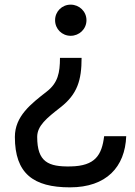

<svg xmlns="http://www.w3.org/2000/svg" viewBox="-20 -552 581 826"><path d="M284 -532C247 -532 217 -503 217 -465C217 -427 247 -398 284 -398C321 -398 352 -427 352 -465C352 -503 321 -532 284 -532ZM238 -303C238 -239 229 -195 181 -158C113 -105 44 -52 44 37C44 194 123 254 281 254C438 254 518 166 523 34H428C418 115 390 162 284 164C188 166 140 145 140 37C140 -11 181 -44 240 -90C313 -147 331 -207 331 -303Z"/></svg>

Font: Hibana SubMedium
Style: Regular
Weight: 500
Width: 6
Designer: pygmalion
Foundry: ybstudio
Version: Version 0.930;hotconv 1.0.109;makeotfexe 2.5.65596